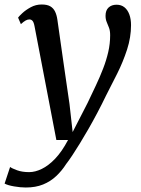

<svg xmlns="http://www.w3.org/2000/svg" viewBox="-64 -586 629 855"><path d="M90 -468Q86.5 -487 80.8 -493.2Q75 -499.5 67 -499.5Q58.5 -499.5 49.8 -494.5Q41 -489.5 29 -478.5L16.5 -507.5Q20.5 -513.5 35.5 -527.5Q50.5 -541.5 73 -553.8Q95.5 -566 121.5 -566Q146 -566 160 -557.8Q174 -549.5 181.2 -534.5Q188.5 -519.5 191.5 -498.5Q198 -452 204.8 -405Q211.5 -358 218.2 -311Q225 -264 231.8 -217Q238.5 -170 245.5 -123L259.5 2L326 -127.5Q345 -167.5 363 -205.5Q381 -243.5 395.2 -280.5Q409.5 -317.5 418 -354.2Q426.5 -391 426.5 -429Q426.5 -449 421.5 -462.2Q416.5 -475.5 411.2 -487.8Q406 -500 406 -516Q406 -540 419.5 -552.5Q433 -565 455 -565Q476 -565 490.2 -553.5Q504.5 -542 512 -521.5Q519.5 -501 519.5 -474Q519.5 -420 501.8 -365.2Q484 -310.5 458.2 -258.8Q432.5 -207 408.5 -161Q389 -120.5 369 -82.8Q349 -45 329.5 -11Q310 23 292 52.2Q274 81.5 258.5 105Q243 128.5 230.5 144.5Q211.5 174.5 186.2 198.2Q161 222 127.8 235.5Q94.5 249 51 249Q27 249 -1.5 244Q-30 239 -43.5 231.5L-19 157.5Q-10.5 164 12 172.2Q34.5 180.5 66 180.5Q92.5 180.5 122 166.2Q151.5 152 181.5 120.8Q211.5 89.5 239 37.5H187Z"/></svg>

Font: Merriweather 20pt
Style: Italic
Weight: 400
Italic angle: -7.8°
Version: Version 2.101